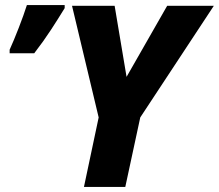

<svg xmlns="http://www.w3.org/2000/svg" viewBox="-20 -737 863 757"><path d="M311 0 369 -274 264 -714H432L479 -434L639 -714H823L533 -274L474 0ZM18 -527H115Q152 -575 181 -619.5Q210 -664 235 -705V-717H86Q74 -679 54 -627.5Q34 -576 18 -541Z"/></svg>

Font: Noto Sans Display Extra
Style: Italic
Weight: 800
Italic angle: -12°
Designer: Monotype Design Team
Foundry: Monotype Imaging Inc.
Version: Version 1.900